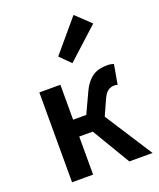

<svg xmlns="http://www.w3.org/2000/svg" viewBox="-148 -896 817 986"><g transform="rotate(-20 261.0 -402.5)"><path d="M73 0V-491H188V-300H260L306 -399Q320 -431 335.5 -451Q351 -471 368 -482.5Q385 -494 405 -498.5Q425 -503 448 -503Q468 -503 483 -497L464 -390Q455 -393 446 -393Q428 -393 412 -382.5Q396 -372 380 -335L346 -259L513 0H386L262 -208H188V0ZM284 -574 227 -631 374 -805 454 -729Z"/></g></svg>

Font: CV Source Sans Light
Style: Bold
Weight: 600
Designer: Paul D. Hunt
Foundry: Adobe Systems Incorporated
Version: Version 3.001